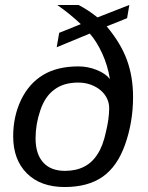

<svg xmlns="http://www.w3.org/2000/svg" viewBox="-20 -745 596 772"><path d="M305 -648Q258 -692 210 -725H296Q315 -715 333.5 -703Q352 -691 372 -675L500 -725L491 -672L409 -639Q466 -571 490.5 -503.5Q515 -436 515 -355Q515 -254 483 -164Q452 -76 393 -34.5Q334 7 240 7Q143 7 88 -48Q33 -103 33 -197Q33 -276 64 -342Q96 -409 153 -443.5Q210 -478 295 -478Q334 -478 369.5 -463.5Q405 -449 422 -427Q413 -482 391 -530Q369 -578 341 -610L208 -555L218 -613ZM294 -413Q236 -413 199 -385Q161 -358 142 -301Q123 -245 123 -189Q123 -126 153.5 -92Q184 -58 241 -58Q330 -58 372 -125Q394 -158 406 -215Q419 -268 419 -310Q419 -331 410 -349.5Q401 -368 384.5 -382Q368 -396 345 -404.5Q322 -413 294 -413Z"/></svg>

Font: Libra Sans Modern
Style: Italic
Weight: 400
Italic angle: -12°
Foundry: Stefan Peev, Context Ltd
Version: Version 1.000